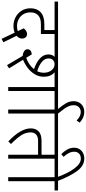

<svg xmlns="http://www.w3.org/2000/svg" viewBox="635 -1664 1092 2443"><g transform="rotate(90 1181.5 -442.0)"><path d="M117 -285Q117 -229 142 -190Q167 -151 207 -131.5Q247 -112 290 -112Q323 -112 356 -121L320 -197Q332 -215 352 -227.5Q372 -240 391 -240Q419 -240 434.5 -221.5Q450 -203 450 -178Q450 -136 415 -107L497 62L454 84L375 -82Q338 -67 288 -67Q231 -67 180 -93Q129 -119 97 -168.5Q65 -218 65 -285Q65 -366 115.5 -413Q166 -460 269 -460H342V-590H-20V-634H537V-590H392V-416H268Q189 -416 153 -380Q117 -344 117 -285Z M1235 -590H1117V0H1067V-590H879Q936 -543 936 -452Q936 -391 904.5 -338.5Q873 -286 824 -248.5Q775 -211 720 -189L829 -11L788 15L671 -184Q631 -188 608.5 -204.5Q586 -221 586 -244Q586 -268 603 -283Q620 -298 652 -299L695 -229Q737 -243 775 -268.5Q813 -294 839 -328Q749 -359 700.5 -405.5Q652 -452 652 -512Q652 -561 683 -590H517V-634H1235ZM777 -590Q746 -590 724.5 -570.5Q703 -551 703 -512Q703 -465 748 -427.5Q793 -390 866 -369Q885 -410 885 -452Q885 -510 854.5 -550Q824 -590 777 -590Z M1522 -590H1404V0H1353V-590H1215V-634H1522Z M1247 -833Q1247 -892 1285 -930Q1323 -968 1386 -968Q1457 -968 1520 -909L1493 -870Q1466 -896 1440 -909.5Q1414 -923 1385 -923Q1348 -923 1323 -899Q1298 -875 1298 -833Q1298 -800 1310.5 -770.5Q1323 -741 1344 -712Q1365 -683 1409 -628H1351Q1295 -696 1271 -739.5Q1247 -783 1247 -833Z M2096 -590H1978V0H1928V-380H1752Q1700 -380 1672 -355.5Q1644 -331 1644 -285Q1644 -222 1681.5 -164.5Q1719 -107 1792 -35L1759 -1Q1593 -158 1593 -288Q1593 -351 1631.5 -387.5Q1670 -424 1751 -424H1928V-590H1502V-634H2096Z M2383 -590H2265V0H2214V-590H2076V-634H2209Q2163 -761 2102.5 -842.5Q2042 -924 1978 -924Q1936 -924 1913 -900.5Q1890 -877 1890 -840Q1890 -802 1910 -765.5Q1930 -729 1955 -705L1921 -675Q1887 -707 1863 -749Q1839 -791 1839 -840Q1839 -874 1855.5 -903.5Q1872 -933 1903.5 -950.5Q1935 -968 1977 -968Q2068 -968 2134.5 -878Q2201 -788 2260 -634H2383Z"/></g></svg>

Font: Martel Sans ExtraLight
Style: Regular
Weight: 275
Designer: Dan Reynolds and Mathieu Réguer
Foundry: Dan Reynolds and Mathieu Réguer
Version: Version 1.002; ttfautohint (v1.1) -l 5 -r 5 -G 72 -x 0 -D la